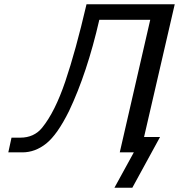

<svg xmlns="http://www.w3.org/2000/svg" viewBox="-20 -715 840 901"><path d="M19 0 34 -69H75Q140 -69 178 -116Q238 -190 286.5 -333Q335 -476 386 -695H800L656 -72H731L601 166H517L608 0H542L685 -622H446Q389 -373 304 -194Q249 -83 197 -41.5Q145 0 85 0Z"/></svg>

Font: Coval
Style: Book Italic
Weight: 350
Foundry: Context Ltd
Version: Version 001.000